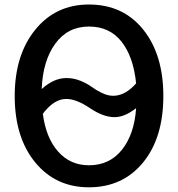

<svg xmlns="http://www.w3.org/2000/svg" viewBox="-20 -796 773 834"><path d="M43.9 -378.9Q43.9 -556.6 132.8 -666.5Q221.7 -776.4 366.2 -776.4Q514.6 -776.4 602.1 -667.5Q689.5 -558.6 689.5 -378.9Q689.5 -197.3 601.1 -89.8Q512.7 17.6 366.2 17.6Q221.7 17.6 132.8 -90.8Q43.9 -199.2 43.9 -378.9ZM571.3 -326.2Q521.5 -287.1 477.5 -287.1Q428.7 -287.1 370.1 -326.7Q311.5 -366.2 267.6 -366.2Q214.8 -366.2 166 -301.8Q179.7 -197.3 232.4 -137.7Q285.2 -78.1 366.2 -78.1Q456.1 -78.1 509.8 -145.5Q563.5 -212.9 571.3 -326.2ZM571.3 -433.6Q559.6 -549.8 507.8 -615.2Q456.1 -680.7 366.2 -680.7Q274.4 -680.7 220.2 -606.4Q166 -532.2 161.1 -409.2Q213.9 -457 268.6 -457Q300.8 -457 330.1 -444.8Q359.4 -432.6 378.4 -418.5Q397.5 -404.3 422.9 -392.1Q448.2 -379.9 471.7 -379.9Q523.4 -379.9 571.3 -433.6Z"/></svg>

Font: Gothic A1 SemiBold
Style: Regular
Weight: 600
Version: Version 2.50